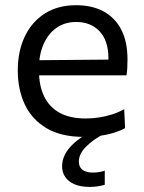

<svg xmlns="http://www.w3.org/2000/svg" viewBox="-20 -528 568 756"><path d="M310 11Q221 11 163.5 -23Q106 -57 78 -116Q50 -175 50 -251Q50 -326 77.5 -384Q105 -442 156.5 -474.8Q208 -507.5 279.5 -507.5Q342.5 -507.5 387.8 -483Q433 -458.5 457.5 -411.2Q482 -364 482 -294.5Q482 -276 481.2 -261.2Q480.5 -246.5 478 -231.5L405.5 -268Q406.5 -276 406.8 -283.2Q407 -290.5 407 -297.5Q407 -368 372 -404.8Q337 -441.5 280.5 -441.5Q235 -441.5 202.2 -418.2Q169.5 -395 151.5 -354Q133.5 -313 133.5 -260.5V-249Q133.5 -191 153.5 -149Q173.5 -107 214.2 -84.2Q255 -61.5 318 -61.5Q341.5 -61.5 367.8 -65.2Q394 -69 419.8 -77Q445.5 -85 469 -98L472.5 -23.5Q453.5 -13 428.5 -5.2Q403.5 2.5 373.5 6.8Q343.5 11 310 11ZM84.5 -231.5V-290.5L427.5 -293.5L478 -274.5V-231.5ZM334 208Q298 208 273.8 197.8Q249.5 187.5 237 169.2Q224.5 151 224.5 126.5Q224.5 102.5 236 80Q247.5 57.5 270.2 36.8Q293 16 326 -3.5V-21.5L369.5 -25L388.5 0Q348 20.5 319.2 49.2Q290.5 78 290.5 108Q290.5 130 305.2 140.8Q320 151.5 344.5 151.5Q361.5 151.5 373.5 149Q385.5 146.5 392.5 144V199.5Q381.5 203 365.8 205.5Q350 208 334 208Z"/></svg>

Font: Commissioner Thin
Style: Regular
Weight: 400
Version: Version 1.000